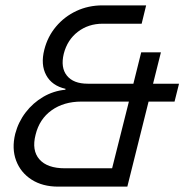

<svg xmlns="http://www.w3.org/2000/svg" viewBox="-20 -695 687 715"><path d="M196.7 0Q138.3 0 97.5 -26.2Q56.7 -52.5 40 -97.1Q23.3 -141.7 36.7 -196.7Q48.3 -240.8 75.4 -276.2Q102.5 -311.7 140.8 -334.2Q179.2 -356.7 223.3 -360.8L224.2 -364.2Q173.3 -375.8 152.1 -415Q130.8 -454.2 145 -510Q157.5 -559.2 188.8 -596.2Q220 -633.3 264.6 -654.2Q309.2 -675 361.7 -675H524.2L507.5 -606.7H362.5Q309.2 -606.7 270 -576.7Q230.8 -546.7 217.5 -495Q205 -443.3 229.2 -413.3Q253.3 -383.3 306.7 -383.3H476.7L505.8 -500H579.2L550 -383.3H646.7L630 -316.7H533.3L454.2 0ZM221.7 -68.3H397.5L460 -316.7H283.3Q217.5 -316.7 172.1 -284.2Q126.7 -251.7 112.5 -193.3Q97.5 -135 126.7 -101.7Q155.8 -68.3 221.7 -68.3Z"/></svg>

Font: Funnel Sans Light
Style: Italic
Weight: 300
Italic angle: -14.036°
Designer: NORD ID, Kristian Moeller
Foundry: Dicotype
Version: Version 1.000